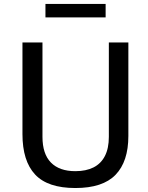

<svg xmlns="http://www.w3.org/2000/svg" viewBox="-20 -937 744 967"><path d="M359.5 10Q220.2 10 156.7 -58.2Q93.1 -126.5 93.1 -261.5V-723H193.9V-247.9Q193.9 -161.8 236.5 -118.3Q279.2 -74.9 359.5 -74.9Q413.2 -74.9 450.9 -93.8Q488.6 -112.8 508.4 -151.4Q528.2 -190.1 528.2 -247.9V-723H626.5V-252.1Q626.5 -123.4 562 -56.7Q497.6 10 359.5 10ZM512 -849.4H208.9V-917.1H512Z"/></svg>

Font: Public Sans VF
Style: Regular
Weight: 400
Designer: Pablo Impallari, Rodrigo Fuenzalida (Modified by Dan O. Williams and USWDS)
Version: Version 1.003